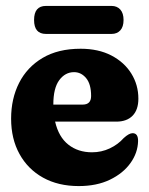

<svg xmlns="http://www.w3.org/2000/svg" viewBox="-20 -618 503 648"><path d="M447 -285Q447 -247.5 427.5 -227.5Q408 -207.5 372.5 -207.5H166Q178 -155.5 210.8 -129.8Q243.5 -104 290.5 -104Q322.5 -104 350.5 -117.2Q378.5 -130.5 397.5 -152Q415.5 -168.5 427.5 -168.5Q446.5 -168.5 446 -141.5Q445 -102 420.2 -67.5Q395.5 -33 351 -11.5Q306.5 10 245.5 10Q176.5 10 125.2 -18.5Q74 -47 45.8 -98.2Q17.5 -149.5 17.5 -217.5Q17.5 -285 44.5 -338.2Q71.5 -391.5 123.8 -422.5Q176 -453.5 252 -453.5Q312 -453.5 355.8 -430.8Q399.5 -408 423.2 -369.8Q447 -331.5 447 -285ZM230 -374.5Q200 -374.5 180 -347.5Q160 -320.5 160 -265.5V-265H259Q287.5 -265 287.5 -294Q287.5 -334 270.8 -354.2Q254 -374.5 230 -374.5ZM95 -550.5Q95 -598 135 -598H356.5Q375 -598 386 -585.8Q397 -573.5 397 -550.5Q397 -527.5 386 -515.5Q375 -503.5 356.5 -503.5H135Q95 -503.5 95 -550.5Z"/></svg>

Font: Fraunces 144pt S100
Style: Bold
Weight: 700
Version: Version 1.000; ttfautohint (v1.8.3)